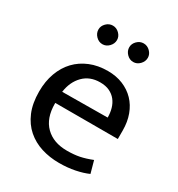

<svg xmlns="http://www.w3.org/2000/svg" viewBox="-164 -780 832 896"><g transform="rotate(30 252.0 -331.5)"><path d="M468 -225H131V-221Q131 -143 173.5 -101Q216 -59 289 -59Q327 -59 356.5 -65Q386 -71 421 -85L439 -20Q410 -7 370.5 1Q331 9 286 9Q235 9 190.5 -5Q146 -19 112 -48.5Q78 -78 58.5 -124Q39 -170 39 -234Q39 -289 55.5 -334Q72 -379 102 -410.5Q132 -442 174.5 -459.5Q217 -477 270 -477Q315 -477 351.5 -462Q388 -447 414 -420Q440 -393 454 -355Q468 -317 468 -271ZM377 -288Q377 -314 370.5 -336.5Q364 -359 350.5 -376Q337 -393 316 -403Q295 -413 265 -413Q210 -413 175.5 -378Q141 -343 133 -286ZM134 -623Q134 -642 149 -657Q164 -672 184 -672Q204 -672 219 -657Q234 -642 234 -623Q234 -603 219 -587.5Q204 -572 184 -572Q164 -572 149 -587.5Q134 -603 134 -623ZM300 -623Q300 -642 315 -657Q330 -672 350 -672Q370 -672 385 -657Q400 -642 400 -623Q400 -603 385 -587.5Q370 -572 350 -572Q330 -572 315 -587.5Q300 -603 300 -623Z"/></g></svg>

Font: Mukta Malar
Style: Regular
Weight: 400
Designer: Aadarsh Rajan, Girish Dalvi, Yashodeep Gholap
Foundry: Ek Type
Version: Version 2.538;PS 1.000;hotconv 16.6.51;makeotf.lib2.5.65220;